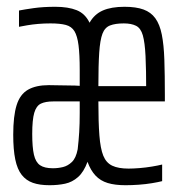

<svg xmlns="http://www.w3.org/2000/svg" viewBox="-20 -538 538 566"><path d="M126 8Q97 8 77 1Q57 -6 44 -22.5Q31 -39 25 -68Q19 -97 19 -141Q19 -196 29 -228Q39 -260 62.5 -273.5Q86 -287 124 -287Q138 -287 154.5 -286.5Q171 -286 186.5 -286Q202 -286 215 -285V-331Q215 -377 211.5 -404.5Q208 -432 199.5 -446Q191 -460 174 -464.5Q157 -469 129 -469Q110 -469 92.5 -467.5Q75 -466 60.5 -463.5Q46 -461 36 -459V-507Q51 -510 79 -514Q107 -518 143 -518Q181 -518 206 -508Q231 -498 244 -471Q258 -496 283 -507Q308 -518 347 -518Q381 -518 403 -510Q425 -502 438 -484Q451 -466 457 -436Q463 -406 464.5 -362Q466 -318 466 -257V-239H270Q270 -178 273 -139Q276 -100 284.5 -79Q293 -58 311 -49.5Q329 -41 359 -41Q373 -41 391.5 -42.5Q410 -44 428 -47Q446 -50 458 -53V-4Q446 -1 428 2Q410 5 389.5 6.5Q369 8 350 8Q319 8 297.5 1.5Q276 -5 261.5 -20.5Q247 -36 238 -61Q227 -31 210 -16Q193 -1 172 3.5Q151 8 126 8ZM136 -42Q151 -42 165.5 -45.5Q180 -49 192 -60.5Q204 -72 209 -98Q212 -124 213.5 -148.5Q215 -173 215 -205V-239H137Q114 -239 100.5 -232.5Q87 -226 81 -205.5Q75 -185 75 -143Q75 -104 80 -82Q85 -60 98 -51Q111 -42 136 -42ZM411 -266Q411 -333 409 -373Q407 -413 401 -434Q395 -455 381 -462Q367 -469 345 -469Q320 -469 304.5 -463Q289 -457 282 -438.5Q275 -420 272.5 -383Q270 -346 270 -284H425Z"/></svg>

Font: Saira UltraCondensed
Style: Regular
Weight: 400
Width: 1
Designer: Hector Gatti with collaboration of the Omnibus-Type team
Foundry: Omnibus-Type
Version: Version 1.101